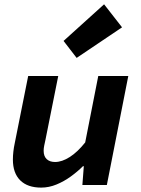

<svg xmlns="http://www.w3.org/2000/svg" viewBox="-20 -842 640 874"><path d="M167.5 12Q105.4 12 72 -21.1Q38.7 -54.2 38.7 -115.5Q38.7 -133.8 40.9 -152.4Q43 -171.1 47 -189.6L108.3 -496.1H245.1L187.1 -206.5Q183.9 -191.9 181.3 -179.4Q178.7 -166.9 178.7 -155.8Q178.7 -130.6 192.6 -117.6Q206.5 -104.6 230.6 -104.6Q262.3 -104.6 297.8 -127.4Q333.2 -150.1 367.8 -193.6L427.3 -496.1H564L466.4 0H355L361.5 -85.3H357.5Q332.7 -60.7 302.1 -38.5Q271.4 -16.2 237 -2.1Q202.6 12 167.5 12ZM328.9 -578.4 269.3 -655.7 453.8 -822.4 535.6 -717.6Z"/></svg>

Font: SourceCodeVF
Style: Italic
Weight: 200
Italic angle: -11°
Monospace: yes
Designer: Paul D. Hunt, Teo Tuominen
Foundry: Adobe
Version: Version 1.026;hotconv 1.1.0;makeotfexe 2.6.0